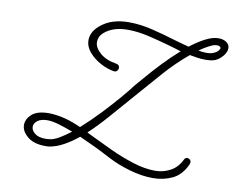

<svg xmlns="http://www.w3.org/2000/svg" viewBox="-77 -696 1112 909"><g transform="rotate(10 478.5 -241.5)"><path d="M711 112Q656 112 597 94.5Q538 77 496 55L469 41Q443 27 409 11Q375 -5 339 -21Q305 7 270 26Q235 45 203 50Q198 51 193 51Q188 51 183 51Q128 51 97.5 25.5Q67 0 67 -30Q67 -59 93 -82Q119 -105 174 -105Q201 -105 237.5 -97.5Q274 -90 316 -72L330 -66Q375 -106 419 -152.5Q463 -199 498 -240Q533 -281 549 -303Q564 -320 592.5 -353.5Q621 -387 658.5 -426.5Q696 -466 737 -502Q724 -506 711 -510Q698 -514 684 -518Q632 -533 577 -546Q522 -559 474 -559Q440 -559 411.5 -550.5Q383 -542 360 -522Q349 -512 344 -500.5Q339 -489 339 -478Q339 -450 368 -424.5Q397 -399 448 -391Q463 -388 463 -373Q463 -366 457.5 -359.5Q452 -353 442 -354Q410 -359 376.5 -377Q343 -395 320.5 -421.5Q298 -448 298 -479Q298 -497 306.5 -514.5Q315 -532 334 -549Q363 -574 397.5 -584.5Q432 -595 472 -595Q528 -595 587 -580.5Q646 -566 701 -549Q719 -544 736.5 -539Q754 -534 770 -530Q806 -558 840.5 -576Q875 -594 904 -594Q918 -594 929 -590Q944 -584 950.5 -575Q957 -566 957 -555Q957 -537 941.5 -518Q926 -499 906 -490Q896 -486 883.5 -484.5Q871 -483 858 -483Q841 -483 822 -485.5Q803 -488 783 -492Q722 -441 669 -381Q616 -321 564 -261L530 -222Q495 -182 454 -135Q413 -88 369 -47L393 -35Q440 -12 496 14Q552 40 609 58Q666 76 715 76Q755 76 789 57.5Q823 39 842 -1Q847 -10 855 -10Q863 -10 868.5 -5Q874 0 874 8Q874 11 872 17Q848 71 805 91.5Q762 112 711 112ZM858 -516Q879 -516 892 -522Q909 -529 915.5 -539Q922 -549 920 -551Q916 -560 902 -560Q889 -560 872.5 -552Q856 -544 841.5 -535Q827 -526 821 -521Q820 -520 819 -520Q830 -518 839.5 -517Q849 -516 858 -516ZM178 17Q193 17 208 14Q227 9 249.5 -5Q272 -19 297 -38Q261 -52 228.5 -61.5Q196 -71 173 -71Q142 -71 125.5 -58Q109 -45 109 -29Q109 -12 126.5 2.5Q144 17 178 17Z"/></g></svg>

Font: Meow Script
Style: Regular
Weight: 400
Designer: Robert E. Leuschke
Foundry: Robert E. Leuschke
Version: Version 1.010; ttfautohint (v1.8.3)